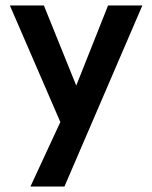

<svg xmlns="http://www.w3.org/2000/svg" viewBox="-20 -533 555 700"><path d="M200 -88 16 -513H140L258 -221L374 -513H499L215 147H91Z"/></svg>

Font: Lineal Medium
Style: Regular
Weight: 600
Designer: Created by Frank Adebiaye with contributions from Anton Moglia & Ariel Martín Pérez
Created by Frank ADEBIAYE with FontF
Foundry: Velvetyne Type Foundry
Version: Version 2.000